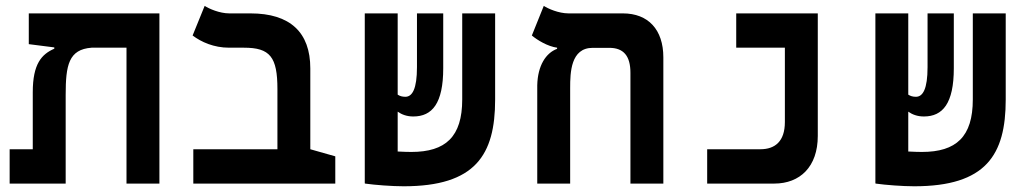

<svg xmlns="http://www.w3.org/2000/svg" viewBox="-20 -632 3556 661"><path d="M528.8 0V-585.9H79.1V-480L167 -468.8V-464.4C123.5 -445.3 92.8 -412.6 92.8 -314.5V-118.2H13.2V0H206.1V-305.2C206.1 -407.7 216.3 -461.9 295.4 -467.8H415.5V0Z M1134.3 -93.8 1048.3 -118.2V-396.5C1048.3 -521 978.5 -585.9 842.3 -585.9H769.5C735.8 -585.9 699.2 -602.1 684.6 -611.8L643.1 -509.8C672.9 -487.3 716.3 -467.8 768.6 -467.8H819.8C909.7 -467.8 935.1 -436 935.1 -325.2V-118.2H645.5V0H1134.3Z M1369.6 9.3C1616.7 9.3 1684.6 -98.6 1684.6 -289.1V-585.9H1571.3V-289.6C1571.3 -161.1 1514.2 -108.9 1396 -108.9C1384.8 -108.9 1367.7 -109.4 1349.1 -110.4V-247.6C1362.8 -237.8 1380.4 -231 1402.8 -231C1467.8 -231 1505.9 -275.9 1505.9 -397V-585.9H1415.5V-400.9C1415.5 -325.7 1399.4 -298.8 1375.5 -298.8C1364.7 -298.8 1356.4 -301.3 1349.1 -306.2V-585.9H1235.8V-0.5H1236.8V0C1271 4.9 1329.6 9.3 1369.6 9.3Z M2263.7 -434.6C2263.7 -530.3 2211.4 -585.9 2124.5 -585.9H1937.5C1903.3 -585.9 1866.7 -602.1 1852.1 -611.8L1811 -509.8C1830.1 -493.7 1865.7 -472.2 1897.9 -467.8V-463.9C1859.4 -449.7 1831.1 -406.2 1829.6 -338.4V0H1942.9V-329.1C1942.9 -382.3 1944.8 -467.3 2020.5 -467.3H2077.6C2126.5 -467.3 2150.4 -439.9 2150.4 -381.3V0H2263.7Z M2414.6 0H2645.5C2733.9 0 2795.4 -57.6 2795.4 -164.1V-585.9H2514.6V-467.8H2682.1V-211.9C2682.1 -145.5 2648.4 -118.2 2597.7 -118.2H2414.6Z M3127.4 9.3C3374.5 9.3 3442.4 -98.6 3442.4 -289.1V-585.9H3329.1V-289.6C3329.1 -161.1 3272 -108.9 3153.8 -108.9C3142.6 -108.9 3125.5 -109.4 3106.9 -110.4V-247.6C3120.6 -237.8 3138.2 -231 3160.6 -231C3225.6 -231 3263.7 -275.9 3263.7 -397V-585.9H3173.3V-400.9C3173.3 -325.7 3157.2 -298.8 3133.3 -298.8C3122.6 -298.8 3114.3 -301.3 3106.9 -306.2V-585.9H2993.7V-0.5H2994.6V0C3028.8 4.9 3087.4 9.3 3127.4 9.3Z"/></svg>

Font: Cascadia Code PL SemiBold
Style: Regular
Weight: 600
Monospace: yes
Designer: Aaron Bell
Foundry: Saja Typeworks
Version: Version 2404.023